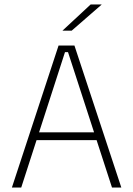

<svg xmlns="http://www.w3.org/2000/svg" viewBox="-20 -844 600 864"><path d="M33.5 0 243.5 -639H315L526 0H484L286 -609.5H272.5L75.5 0ZM133 -213.5V-248.5H426V-213.5ZM388 -824H437V-823L302.5 -706H261.5V-706.5Z"/></svg>

Font: Anek Latin Medium ExtraLight
Style: Regular
Weight: 250
Version: Version 1.003